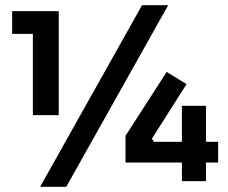

<svg xmlns="http://www.w3.org/2000/svg" viewBox="-20 -700 883 742"><path d="M107 -569H27V-657H207V-255H107ZM529 -680H630L236 22H135ZM465 -175 624 -422 701 -375 567 -164 575 -152H683V-291H776V-152H823V-72H776V0H683V-72H465Z"/></svg>

Font: Sora-SIA SemiBold
Style: Regular
Weight: 600
Designer: Jonathan Barnbrook, Julián Moncada
Foundry: Barnbrook Fonts
Version: Version 2.000